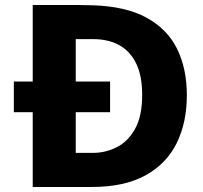

<svg xmlns="http://www.w3.org/2000/svg" viewBox="-20 -743 808 763"><path d="M417.5 -419V-297H35V-419ZM110 -723Q117 -723 145.5 -723Q174 -723 212.5 -723.2Q251 -723.5 288 -723.2Q325 -723 348 -722Q479.5 -718 562.2 -672.8Q645 -627.5 683.8 -548.8Q722.5 -470 722.5 -364.5Q722.5 -255.5 681.8 -173.5Q641 -91.5 557.5 -45.8Q474 0 345 0H110ZM281 -587.5V-135.5H350Q399.5 -135.5 444 -158Q488.5 -180.5 516.8 -231Q545 -281.5 545 -366.5Q545 -442 521 -491Q497 -540 453.5 -563.8Q410 -587.5 350.5 -587.5Z"/></svg>

Font: Public Sans ExtraBold
Style: Regular
Weight: 800
Designer: The Public Sans Project Authors: Dan O. Williams and USWDS (Libre Franklin designed by Pablo Impallari and Rodrigo Fuenz
Version: Version 1.007